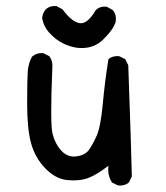

<svg xmlns="http://www.w3.org/2000/svg" viewBox="-20 -594 540 625"><path d="M364.3 9.8 344.7 0Q329.1 -23.4 333 -54.7Q295.9 -25.4 267.1 -14.6Q238.3 -3.9 199.2 -7.8Q160.2 -11.7 127 -46.4Q93.8 -81.1 81.1 -127.9Q68.4 -174.8 68.4 -254.9Q68.4 -335 70.3 -361.3Q72.3 -387.7 84 -409.2Q99.6 -422.9 121.1 -420.9L140.6 -411.1Q152.3 -395.5 150.4 -374Q142.6 -190.4 151.4 -157.2Q160.2 -124 180.7 -102.5Q201.2 -81.1 229 -85Q256.8 -88.9 269 -105.5Q281.2 -122.1 294.4 -151.4Q307.6 -180.7 314.5 -254.9Q321.3 -329.1 333 -401.4Q346.7 -413.1 368.2 -411.1L387.7 -401.4L397.5 -381.8Q403.3 -221.7 405.3 -154.3Q407.2 -86.9 409.2 -19.5L399.4 0Q385.7 11.7 364.3 9.8ZM230.5 -438.5Q205.1 -442.4 182.6 -454.1Q160.2 -465.8 140.6 -487.3Q121.1 -508.8 117.2 -536.1Q119.1 -551.8 128.9 -563.5Q142.6 -576.2 164.1 -574.2L183.6 -563.5Q213.9 -522.5 239.3 -518.6Q264.6 -514.6 292 -561.5Q305.7 -574.2 327.1 -572.3L346.7 -561.5Q360.4 -545.9 356.4 -522.5Q348.6 -497.1 315.4 -464.8Q282.2 -432.6 230.5 -438.5Z"/></svg>

Font: JasonHandwriting1
Style: Regular
Weight: 400
Version: Version 1.48.20